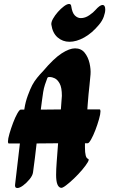

<svg xmlns="http://www.w3.org/2000/svg" viewBox="-20 -943 570 965"><path d="M286 1Q262 -4 262 -64Q262 -91 265 -130Q268 -169 272 -223L164 -222Q160 -186 155.5 -149.5Q151 -113 146 -77Q144 -61 129 -42.5Q114 -24 96.5 -11Q79 2 67 2Q53 2 56 -17Q62 -67 68 -119.5Q74 -172 80 -222H24Q20 -222 20 -232Q20 -245 27.5 -271Q35 -297 45.5 -325Q56 -353 67 -372.5Q78 -392 84 -392H102Q103 -395 103 -398Q108 -431 120 -463.5Q132 -496 142 -515Q152 -534 167 -552.5Q182 -571 196 -585Q250 -649 289.5 -674.5Q329 -700 357 -700Q388 -700 405.5 -678Q423 -656 430 -625.5Q437 -595 435 -569Q432 -534 429.5 -511.5Q427 -489 425 -469Q423 -449 421 -421Q420 -407 419 -393H481Q485 -393 485 -383Q485 -370 477.5 -343.5Q470 -317 459.5 -289.5Q449 -262 438 -242.5Q427 -223 421 -223H407Q407 -211 407 -202Q407 -150 422 -145Q430 -143 421 -127.5Q412 -112 393 -89.5Q374 -67 352 -46Q330 -25 311.5 -11Q293 3 286 1ZM197 -480Q194 -460 191 -438Q188 -416 185 -392L286 -393L289 -435L291 -461Q291 -503 280 -523Q269 -543 255 -549.5Q241 -556 231 -556Q227 -556 224.5 -555.5Q222 -555 221 -555Q219 -552 218 -551Q212 -536 206 -517.5Q200 -499 197 -480ZM338 -912Q343 -878 356.5 -865Q370 -852 386 -852Q408 -852 429 -866.5Q450 -881 459 -892Q482 -918 495 -918Q509 -918 509 -895Q509 -880 501.5 -859Q494 -838 477 -818Q442 -776 403 -754.5Q364 -733 329 -733Q295 -733 269.5 -755Q244 -777 238 -820Q237 -832 246.5 -849Q256 -866 271 -883Q286 -900 301.5 -911.5Q317 -923 327 -923Q337 -923 338 -912Z"/></svg>

Font: Ga Maamli
Style: Regular
Weight: 400
Designer: Afotey Clement Nii Odai, Ama Asantewa Diaka, David Abbey-Thompson
Foundry: Sorkin Type Co.
Version: Version 1.000; ttfautohint (v1.8.4.7-5d5b)